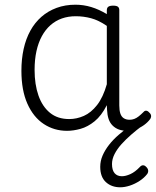

<svg xmlns="http://www.w3.org/2000/svg" viewBox="-20 -539 663 816"><path d="M265 17Q210 17 166 -12Q122 -41 96.5 -98Q71 -155 71 -238Q71 -288 80.5 -331Q90 -374 109 -408.5Q128 -443 156 -467.5Q184 -492 220.5 -505.5Q257 -519 301 -519Q335 -519 368 -509Q401 -499 434 -479V-495Q434 -506 440.5 -510.5Q447 -515 461 -515Q475 -515 481 -510.5Q487 -506 487 -496V-91Q487 -70 491.5 -56.5Q496 -43 506 -36.5Q516 -30 531 -30Q541 -30 550.5 -33.5Q560 -37 569.5 -44.5Q579 -52 590 -63Q595 -69 601.5 -68.5Q608 -68 614 -61Q621 -55 622 -48Q623 -41 619 -34Q608 -19 592 -7.5Q576 4 558 10.5Q540 17 522 17Q501 17 485.5 11.5Q470 6 458.5 -5.5Q447 -17 441.5 -33.5Q436 -50 435 -72Q435 -76 434.5 -81.5Q434 -87 434 -92Q411 -47 382 -23.5Q353 0 322.5 8.5Q292 17 265 17ZM127 -242Q127 -180 143.5 -133Q160 -86 192.5 -59.5Q225 -33 274 -33Q306 -33 336.5 -46.5Q367 -60 392.5 -92.5Q418 -125 434 -181V-429Q399 -453 367 -461.5Q335 -470 302 -470Q270 -470 243 -460.5Q216 -451 194.5 -432Q173 -413 158 -385.5Q143 -358 135 -322Q127 -286 127 -242ZM491 257Q454 257 430 235Q406 213 406 170Q406 145 416 122Q426 99 443.5 76.5Q461 54 485.5 33Q510 12 540 -10H584V-4Q561 13 538 33Q515 53 496.5 73.5Q478 94 467 115.5Q456 137 456 158Q456 184 467 197Q478 210 498 210Q514 210 534 201Q554 192 574 171Q580 164 587 163.5Q594 163 600 169Q608 176 609.5 184Q611 192 606 200Q593 217 573 230Q553 243 531.5 250Q510 257 491 257Z"/></svg>

Font: Playwrite CL ExtraLight
Style: Regular
Weight: 200
Designer: Veronika Burian, José Scaglione
Foundry: TypeTogether
Version: Version 1.002